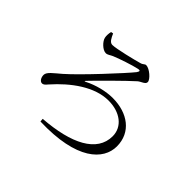

<svg xmlns="http://www.w3.org/2000/svg" viewBox="-161 -1020 1323 1323"><g transform="rotate(45 500.0 -358.5)"><path d="M279 -747C292 -718 306 -687 331 -687C370 -687 518 -724 555 -735C577 -740 582 -754 595 -754C628 -754 685 -704 685 -679C685 -656 651 -650 631 -633C579 -587 420 -429 378 -384C369 -375 372 -373 382 -378C446 -411 526 -431 592 -431C738 -431 848 -352 848 -215C848 -85 718 48 354 36L352 12C612 -7 778 -90 778 -244C778 -337 696 -398 584 -398C448 -398 314 -298 214 -185C199 -168 191 -157 175 -157C157 -157 142 -180 142 -206C142 -236 183 -263 230 -304C323 -385 539 -619 582 -673C594 -691 596 -701 570 -695C531 -687 428 -653 389 -636C370 -628 357 -615 339 -615C308 -615 266 -657 260 -686C256 -702 258 -726 262 -744Z"/></g></svg>

Font: Harano Aji Mincho CN
Style: Regular
Weight: 400
Foundry: Masamichi Hosoda
Version: HaranoAjiMinchoCN-Regular version 20230610;ttx 4.39.4